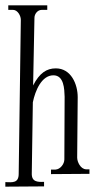

<svg xmlns="http://www.w3.org/2000/svg" viewBox="-25 -728 355 719"><path d="M98 -345C107 -389 131 -446 175 -446C215 -446 216 -394 217 -366C217 -289 216 -131 216 -131C216 -114 201 -94 183 -93H166V-76L310 -77V-94H297C277 -95 264 -121 264 -138C264 -213 266 -289 266 -364C266 -413 241 -472 184 -472C150 -472 123 -455 99 -408L104 -661C104 -676 116 -691 131 -691H152V-708H6V-691H24C41 -691 53 -669 53 -654L45 -77C45 -42 22 -45 -5 -46V-29L140 -30V-47C115 -46 93 -47 94 -79Z"/></svg>

Font: Bigelow Rules
Style: Regular
Weight: 400
Designer: Astigmatic (AOETI)
Foundry: Astigmatic (AOETI)
Version: Version 1.000